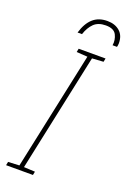

<svg xmlns="http://www.w3.org/2000/svg" viewBox="-170 -963 689 1021"><g transform="rotate(20 174.5 -452.5)"><path d="M7 0 11 -20 74 -23 216 -690 154 -694 158 -714H310L306 -694L242 -690L100 -23L163 -20L159 0ZM123 -793Q139 -848 170.5 -876.5Q202 -905 252 -905Q295 -905 322 -881.5Q349 -858 349 -814Q349 -808 348 -802Q347 -796 346 -793H321Q326 -824 312 -852Q298 -880 252 -880Q209 -880 185 -856.5Q161 -833 148 -793Z"/></g></svg>

Font: Noto Sans Disp Thin
Style: Italic
Weight: 100
Italic angle: -12°
Designer: Monotype Design Team
Foundry: Monotype Imaging Inc.
Version: Version 2.000;GOOG;noto-source:20170915:90ef993387c0